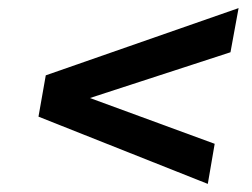

<svg xmlns="http://www.w3.org/2000/svg" viewBox="-20 -571 622 474"><path d="M493 -117 75 -283 93 -385 569 -551 549 -442 202 -329 510 -216Z"/></svg>

Font: Gantari SemiBold
Style: Italic
Weight: 600
Italic angle: -10°
Designer: Anugrah Pasau
Foundry: Lafontype
Version: Version 1.000